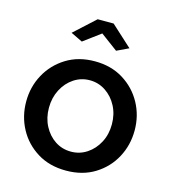

<svg xmlns="http://www.w3.org/2000/svg" viewBox="-110 -820 822 920"><g transform="rotate(15 301.0 -360.0)"><path d="M301 10Q219 10 158.5 -27.5Q98 -65 65 -126.5Q32 -188 32 -261Q32 -334 65.5 -395.5Q99 -457 159.5 -494.5Q220 -532 301 -532Q382 -532 442.5 -494.5Q503 -457 536.5 -395.5Q570 -334 570 -261Q570 -188 537 -126.5Q504 -65 443.5 -27.5Q383 10 301 10ZM145 -260Q145 -210 166 -170Q187 -130 222 -107Q257 -84 301 -84Q344 -84 379.5 -107.5Q415 -131 436 -171Q457 -211 457 -261Q457 -311 436 -351Q415 -391 379.5 -414.5Q344 -438 301 -438Q258 -438 222.5 -414.5Q187 -391 166 -350.5Q145 -310 145 -260ZM157 -635 261 -730H340L444 -635L385 -607L300 -670L215 -607Z"/></g></svg>

Font: Raleway SemiBold
Style: Regular
Weight: 600
Designer: Matt McInerney, Pablo Impallari, Rodrigo Fuenzalida
Foundry: Matt McInerney, Pablo Impallari, Rodrigo Fuenzalida
Version: Version 4.026